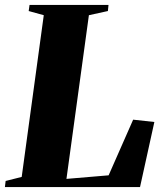

<svg xmlns="http://www.w3.org/2000/svg" viewBox="-38 -763 660 783"><path d="M-18 0 -15 -25 50.5 -41.5 140.5 -701 79 -718 82.5 -743H404.5L402 -718L324.5 -701L233 -33.5L405 -48L505 -275L591.5 -265.5L533 0Z"/></svg>

Font: Merriweather 120pt Black
Style: Italic
Weight: 900
Italic angle: -7.8°
Version: Version 2.101